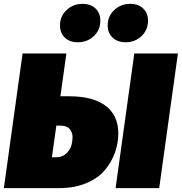

<svg xmlns="http://www.w3.org/2000/svg" viewBox="-27 -975 942 995"><path d="M376 -756Q334 -756 309 -780Q284 -804 284 -843Q284 -891 318 -923Q352 -955 401 -955Q443 -955 468 -931Q493 -907 493 -868Q493 -820 459.5 -788Q426 -756 376 -756ZM624 -756Q582 -756 556.5 -780Q531 -804 531 -843Q531 -891 565 -923Q599 -955 648 -955Q690 -955 715 -931Q740 -907 740 -868Q740 -820 706.5 -788Q673 -756 624 -756ZM332 -476Q455 -476 520.5 -426.5Q586 -377 586 -284Q586 -232 568.5 -183.5Q551 -135 516 -93Q481 -51 419.5 -25.5Q358 0 278 0H-7L90 -698H317L286 -476ZM669 -698H895L798 0H572ZM265 -160Q297 -160 317 -180Q337 -200 343 -221.5Q349 -243 349 -264Q349 -289 334 -306.5Q319 -324 285 -324H265L242 -160Z"/></svg>

Font: Fira Sans Ultra
Style: Italic
Weight: 950
Italic angle: -8°
Designer: Carrois Corporate & Edenspiekermann AG
Foundry: Carrois Corporate GbR & Edenspiekermann AG
Version: Version 4.203;PS 004.203;hotconv 1.0.88;makeotf.lib2.5.64775